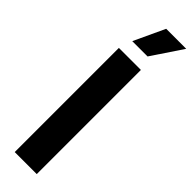

<svg xmlns="http://www.w3.org/2000/svg" viewBox="-323 -953 948 948"><g transform="rotate(45 150.5 -479.5)"><path d="M217 -727.3V0H63.2V-727.3ZM86.3 -797.6 161.6 -959.2H301.5L193.2 -797.6Z"/></g></svg>

Font: InterMG
Style: Bold
Weight: 700
Designer: Rasmus Andersson
Foundry: rsms
Version: Version 3.019;December 26, 2023;FontCreator 15.0.0.2955 64-b